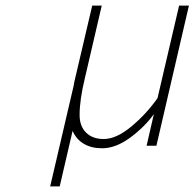

<svg xmlns="http://www.w3.org/2000/svg" viewBox="-20 -520 694 685"><path d="M654 -500 538 0H503L529 -113Q496 -67 444.5 -29Q393 9 344 9Q306 9 279 -7Q252 -23 239 -53L193 145H159L243 -215Q244 -224 248 -240L309 -500H343L283 -242Q264 -164 264 -110Q264 -70 287 -47Q310 -24 350 -24Q395 -24 449 -69Q503 -114 542 -170L619 -500Z"/></svg>

Font: Cairo ExtraLight
Style: Italic
Weight: 275
Italic angle: -13°
Designer: Mohamed Gaber, Accademia di Belle Arti di Urbino and others
Foundry: Kief Type Foundry, Accademia di Belle Arti di Urbino and others
Version: Version 3.011